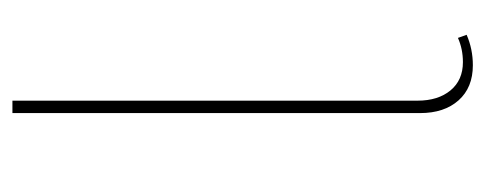

<svg xmlns="http://www.w3.org/2000/svg" viewBox="-256 -523 781 309"><g transform="rotate(-90 134.5 -368.5)"><path d="M184 2Q148 2 127.5 -21Q107 -44 107 -83V-739H127V-87Q127 -54 143.5 -34Q160 -14 189 -14Q210 -14 228 -22L233 -8Q210 2 184 2Z"/></g></svg>

Font: Cantarell Thin
Style: Regular
Weight: 100
Designer: Dave Crossland, Nikolaus Waxweiler, Florian Fecher, Jacques Le Bailly, Eben Sorkin, Alexei Vanyashin, Alexios Zavras, Em
Version: Version 0.303